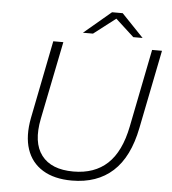

<svg xmlns="http://www.w3.org/2000/svg" viewBox="-59 -928 885 987"><g transform="rotate(5 384.0 -435.0)"><path d="M348 5Q257 5 197.5 -31.5Q138 -68 115.5 -135.5Q93 -203 111 -297L191 -700H243L162 -298Q137 -174 187.5 -108Q238 -42 352 -42Q461 -42 528 -104.5Q595 -167 621 -298L701 -700H752L671 -295Q641 -143 559.5 -69Q478 5 348 5ZM339 -757 479 -875H534L647 -757H599L504 -844L391 -757Z"/></g></svg>

Font: Montserrat Thin Light
Style: Italic
Weight: 300
Italic angle: -11.3°
Version: Version 9.000